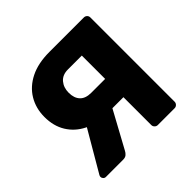

<svg xmlns="http://www.w3.org/2000/svg" viewBox="-173 -874 1047 1047"><g transform="rotate(-45 350.5 -350.0)"><path d="M477 0Q467 0 459.5 -7.5Q452 -15 452 -25V-240H319Q246 -240 190 -268Q134 -296 102.5 -347Q71 -398 71 -468Q71 -535 102.5 -587.5Q134 -640 194 -670Q254 -700 341 -700H607Q617 -700 624.5 -693Q632 -686 632 -675V-25Q632 -15 624.5 -7.5Q617 0 607 0ZM77 0Q68 0 62 -6.5Q56 -13 56 -21Q56 -26 59 -32L211 -292L379 -262L251 -27Q246 -17 236.5 -8.5Q227 0 210 0ZM345 -381H452V-561H345Q303 -561 280.5 -534.5Q258 -508 258 -468Q258 -427 279.5 -404Q301 -381 345 -381Z"/></g></svg>

Font: DVN-Rubik
Style: Bold
Weight: 700
Designer: Hubert and Fischer
Foundry: Hubert & Fischer
Version: Version 2.102